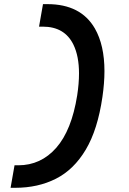

<svg xmlns="http://www.w3.org/2000/svg" viewBox="-20 -811 626 929"><path d="M31.2 97.7 50.3 -11.2H68.4Q177.7 -11.2 252.2 -95.9Q326.7 -180.7 353.5 -349.6Q362.3 -407.2 362.3 -455.6Q362.3 -539.1 335.4 -594.7Q293 -682.1 187 -682.1H168.9L188 -791H209.5Q371.1 -791 439 -673.3Q485.4 -592.3 485.4 -466.8Q485.4 -409.2 475.6 -341.8Q452.6 -183.6 395 -86.9Q337.4 9.8 250.7 53.7Q164.1 97.7 53.2 97.7Z"/></svg>

Font: CaskaydiaCove NFP SemiBold
Style: Italic
Weight: 600
Italic angle: -10°
Designer: Aaron Bell
Foundry: Saja Typeworks
Version: Version 2111.001; VTT 6.35;Nerd Fonts 3.1.1